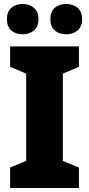

<svg xmlns="http://www.w3.org/2000/svg" viewBox="-20 -948 448 968"><path d="M378 0H31V-103L112 -137V-577L31 -611V-714H378V-611L297 -577V-137L378 -103ZM15 -851Q15 -890 37.5 -909Q60 -928 94 -928Q128 -928 151 -908.5Q174 -889 174 -851Q174 -814 151 -794.5Q128 -775 94 -775Q60 -775 37.5 -794Q15 -813 15 -851ZM234 -851Q234 -890 256.5 -909Q279 -928 314 -928Q348 -928 371 -908.5Q394 -889 394 -851Q394 -814 371 -794.5Q348 -775 314 -775Q279 -775 256.5 -794Q234 -813 234 -851Z"/></svg>

Font: Noto Sans Lao UI SemCond Blk
Style: Regular
Weight: 900
Width: 4
Designer: Monotype Design Team
Foundry: Monotype Imaging Inc.
Version: Version 2.000; ttfautohint (v1.8.4.7-5d5b)